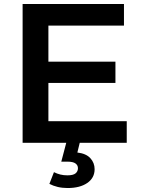

<svg xmlns="http://www.w3.org/2000/svg" viewBox="-20 -720 710 968"><path d="M94 0V-700H605V-591H224V-409H562V-302H224V-109H619V0H382L370 49Q414 54 435.5 77.5Q457 101 457 133Q457 177 420 202.5Q383 228 321 228Q294 228 271 222.5Q248 217 229 207L252 148Q268 156 284.5 160Q301 164 320 164Q349 164 361 154Q373 144 373 128Q373 113 360.5 104Q348 95 320 95H289L314 0Z"/></svg>

Font: Montserrat Thin SemiBold
Style: Regular
Weight: 600
Version: Version 9.000